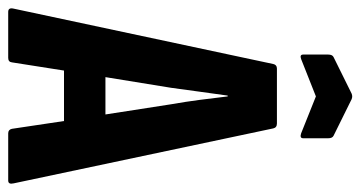

<svg xmlns="http://www.w3.org/2000/svg" viewBox="-225 -653 878 468"><g transform="rotate(90 214.0 -419.0)"><path d="M9 0Q-2 0 1 -13L136 -646Q138 -655 147 -655H281Q291 -655 293 -646L427 -13Q430 0 420 0H305Q296 0 294 -9L275 -136H152L132 -9Q131 0 121 0ZM194 -397 168 -237H259L234 -398Q228 -432 223.5 -466.5Q219 -501 215 -535H213Q208 -501 203.5 -466.5Q199 -432 194 -397ZM124 -714Q113 -710 113 -719V-780Q113 -790 119 -793L208 -837Q215 -840 222 -837L311 -793Q317 -790 317 -780V-719Q317 -710 305 -714L215 -750Z"/></g></svg>

Font: Sofia Sans Extra Condensed ExtraBold
Style: Regular
Weight: 800
Designer: Botio Nikoltchev, Ani Petrova
Foundry: lettersoup
Version: Version 4.101; ttfautohint (v1.8.4.7-5d5b)